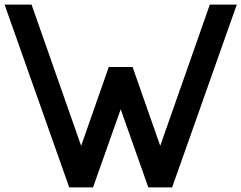

<svg xmlns="http://www.w3.org/2000/svg" viewBox="-20 -820 1056 840"><path d="M1016 -800H898L681 -182L560 -527H456L335 -182L118 -800H0L283 0H387L508 -342L629 0H733Z"/></svg>

Font: Gauge Heavy
Style: Bold
Weight: 900
Designer: Daniel Pimley
Foundry: Daniel Pimley
Version: Version 1.003;PS 001.001;hotconv 1.0.56